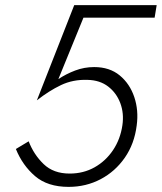

<svg xmlns="http://www.w3.org/2000/svg" viewBox="-20 -720 632 750"><path d="M514 -230Q522 -289 504.5 -341Q487 -393 447.5 -425.5Q408 -458 348 -458Q309 -458 273.5 -444.5Q238 -431 208 -411L306 -651H584L592 -700H270L124 -328Q171 -365 218 -387.5Q265 -410 322 -408Q370 -407 402.5 -382Q435 -357 450 -317Q465 -277 458 -230Q450 -176 421.5 -133.5Q393 -91 349.5 -66.5Q306 -42 252 -42Q189 -42 150.5 -79Q112 -116 92 -168L42 -138Q68 -74 117 -32Q166 10 248 10Q316 10 373 -20Q430 -50 467.5 -104Q505 -158 514 -230Z"/></svg>

Font: Jost* 300 Light Italic
Style: Italic
Weight: 300
Italic angle: -10°
Version: Version 3.200; ttfautohint (v0.97) -l 8 -r 50 -G 200 -x 14 -